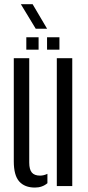

<svg xmlns="http://www.w3.org/2000/svg" viewBox="-20 -873 413 901"><path d="M44.7 -115.7V-600H117.2V-110.2Q117.2 -77.9 129.3 -63.4Q141.5 -48.9 168 -48.9Q185.4 -48.9 202.5 -57.3V-13.3Q178.2 7.2 144 7.2Q95.9 7.2 70.3 -21.4Q44.7 -50.1 44.7 -115.7ZM246.6 0V-600H319.1V0ZM200.8 -640V-698.1H258.9V-640ZM103.5 -640V-698.1H161.1V-640ZM147.6 -738.3 77.8 -853.4H133L200.9 -738.3Z"/></svg>

Font: Big Shoulders Stencil Thin
Style: Regular
Weight: 100
Designer: Patric King
Foundry: XO Type Co
Version: Version 2.001